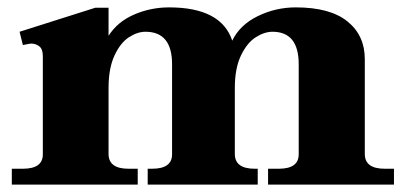

<svg xmlns="http://www.w3.org/2000/svg" viewBox="-20 -500 1099 520"><path d="M1047 -43V0H706V-43H735Q789 -43 789 -82V-326Q789 -414 718 -414Q696 -414 672.5 -399Q649 -384 632.5 -349.5Q616 -315 616 -262V-83Q616 -43 670 -43H678V0H380V-43H392Q446 -43 446 -82V-326Q446 -414 374 -414Q352 -414 329 -399Q306 -384 290 -349.5Q274 -315 274 -262V-83Q274 -43 328 -43H353V0H12V-43H42Q96 -43 96 -82V-348Q96 -367 86.5 -374.5Q77 -382 64 -382Q61 -382 42 -378L33 -414L238 -479H274V-403Q298 -441 343 -460.5Q388 -480 438 -480Q579 -480 609 -390Q630 -433 678.5 -456.5Q727 -480 781 -480Q874 -480 921 -442Q968 -404 968 -340V-83Q968 -43 1022 -43Z"/></svg>

Font: Taviraj Bold
Style: Regular
Weight: 700
Designer: Katatrad Team
Foundry: CadsonDemak
Version: Version 1.030